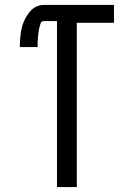

<svg xmlns="http://www.w3.org/2000/svg" viewBox="-20 -755 540 775"><path d="M210 0V-670H157Q147 -670 143.5 -659.5Q140 -649 138 -640Q136 -631 135 -621.5Q134 -612 133 -602.5Q132 -593 132 -583.5Q132 -574 132 -565H60Q60 -601 66.5 -636.5Q73 -672 97 -703.5Q121 -735 157 -735H440V-663H290V0Z"/></svg>

Font: Iosevka SS08
Style: Regular
Weight: 400
Monospace: yes
Designer: Belleve Invis
Foundry: Belleve Invis
Version: 2.1.0; ttfautohint (v1.8.2)